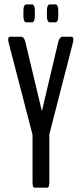

<svg xmlns="http://www.w3.org/2000/svg" viewBox="-20 -873 378 893"><path d="M210.9 -769Q205.6 -769 201.9 -776.4Q198.2 -783.7 198.2 -796.9V-824.7Q198.2 -837.9 201.9 -845.2Q205.6 -852.5 210.9 -852.5H237.8Q243.7 -852.5 247.3 -845.2Q251 -837.9 251 -824.7V-796.9Q251 -783.7 247.3 -776.4Q243.7 -769 237.8 -769ZM102.1 -769Q96.2 -769 92.5 -776.4Q88.9 -783.7 88.9 -796.9V-824.7Q88.9 -837.9 92.5 -845.2Q96.2 -852.5 102.1 -852.5H128.9Q134.8 -852.5 138.4 -845.2Q142.1 -837.9 142.1 -824.7V-796.9Q142.1 -783.7 138.4 -776.4Q134.8 -769 128.9 -769ZM143.1 0Q137.2 0 134.3 -5.4Q131.3 -10.7 131.3 -25.4V-246.6L20.5 -673.3Q18.1 -681.6 18.1 -689Q18.1 -702.1 26.9 -702.1H77.1Q91.8 -702.1 97.7 -678.7L174.8 -356L251 -678.2Q253.4 -689 258.8 -695.6Q264.2 -702.1 270 -702.1H312.5Q321.3 -702.1 321.3 -688Q321.3 -681.2 318.8 -673.3L209.5 -248.5V-25.4Q209.5 -10.7 206.5 -5.4Q203.6 0 197.8 0Z"/></svg>

Font: BenchNine
Style: Regular
Weight: 400
Designer: Vernon Adams
Foundry: Vernon Adams
Version: Version 1 ; ttfautohint (v0.92.18-e454-dirty) -l 8 -r 50 -G 